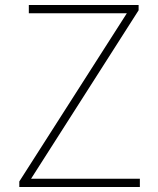

<svg xmlns="http://www.w3.org/2000/svg" viewBox="-20 -746 632 766"><path d="M57 0H538V-33H104L533 -705V-726H95V-693H486L57 -22Z"/></svg>

Font: Noto Sans CJK Thin
Style: Regular
Weight: 100
Designer: Ryoko NISHIZUKA (kana & ideographs); Paul D. Hunt (Latin, Greek & Cyrillic); Wenlong ZHANG (bopomofo); Sandoll Communica
Foundry: Adobe Systems Incorporated
Version: Version 1.000;PS 1;hotconv 1.0.78;makeotf.lib2.5.61930